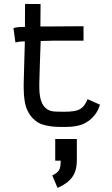

<svg xmlns="http://www.w3.org/2000/svg" viewBox="-20 -628 558 954"><path d="M254.4 62.5H361.8V167.5Q361.8 220.7 338.6 252.4Q315.4 284.2 266.1 305.7L239.7 243.7Q263.7 232.4 272.7 218.5Q281.7 204.6 281.7 170.4H254.4ZM175.3 -213.4V-193.8Q175.3 -81.5 247.1 -74.2Q260.3 -72.8 299.8 -72.8Q354 -72.8 375 -84.5Q401.4 -98.6 415 -135.3L476.6 -107.9Q476.6 -107.4 474.9 -102.3Q473.1 -97.2 471.9 -94.5Q470.7 -91.8 468.3 -85.7Q465.8 -79.6 463.1 -75.2Q460.4 -70.8 456.3 -64.2Q452.1 -57.6 447.3 -52.2Q442.4 -46.9 436.3 -40.8Q430.2 -34.7 422.4 -28.8Q414.6 -22.9 405.8 -18.1Q370.1 2.9 300.8 2.9Q271 2.9 250.2 1.5Q229.5 0 207.5 -4.9Q185.5 -9.8 170.2 -18.6Q154.8 -27.3 140.9 -42.2Q127 -57.1 116.7 -78.6Q97.7 -117.7 97.7 -192.4V-213.4Q98.6 -239.7 100.3 -308.6Q102.1 -377.4 103.5 -422.4H96.7Q76.7 -422.4 56.6 -417L46.9 -488.3Q62.5 -494.1 96.7 -494.1H104Q104 -511.2 104.2 -551.3Q104.5 -591.3 104.5 -608.4L181.6 -607.9Q181.6 -563 180.7 -496.6H240.2L386.2 -497.6H395V-425.8H240.2Q229 -425.8 211.2 -425Q193.4 -424.3 182.1 -424.3Q179.7 -366.7 177.7 -297.1Q175.8 -227.5 175.3 -213.4Z"/></svg>

Font: FantasqueSansM Nerd Font
Style: Regular
Weight: 400
Monospace: yes
Designer: Jany Belluz
Version: Version 1.8.0 ; ttfautohint (v1.8.2);Nerd Fonts 3.4.0